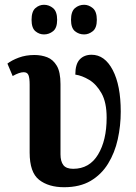

<svg xmlns="http://www.w3.org/2000/svg" viewBox="-20 -773 568 803"><path d="M248 10Q183 10 143.5 -21Q104 -52 104 -135V-419Q104 -447 99 -459Q94 -471 79 -471Q70 -471 58.5 -467Q47 -463 33 -455L11 -507Q29 -521 58.5 -532Q88 -543 124 -543Q153 -543 177.5 -533.5Q202 -524 217.5 -498Q233 -472 233 -421V-128Q233 -98 245 -82.5Q257 -67 286 -67Q354 -67 390 -126.5Q426 -186 426 -281Q426 -345 404.5 -383Q383 -421 353 -439Q323 -457 295 -461Q295 -505 313.5 -524.5Q332 -544 363 -544Q418 -544 451.5 -480Q485 -416 485 -306Q485 -247 472.5 -190.5Q460 -134 432 -88.5Q404 -43 359 -16.5Q314 10 248 10ZM332 -629Q310 -629 293.5 -642.5Q277 -656 277 -690Q277 -725 293.5 -739Q310 -753 332 -753Q351 -753 368 -739Q385 -725 385 -690Q385 -656 368 -642.5Q351 -629 332 -629ZM164 -629Q144 -629 128 -642.5Q112 -656 112 -690Q112 -725 128 -739Q144 -753 164 -753Q185 -753 202 -739Q219 -725 219 -690Q219 -656 202 -642.5Q185 -629 164 -629Z"/></svg>

Font: Noto Serif ExtraCondensed
Style: Bold
Weight: 700
Width: 2
Designer: Monotype Design Team
Foundry: Monotype Imaging Inc.
Version: Version 2.014; ttfautohint (v1.8.4.7-5d5b)